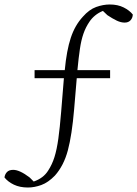

<svg xmlns="http://www.w3.org/2000/svg" viewBox="-45 -733 615 860"><path d="M109.9 -418.9H245.1Q253.4 -507.3 272 -563.5Q290.5 -619.6 326.2 -658.2Q354.5 -690.4 385.7 -701.7Q417 -712.9 446.8 -712.9Q482.4 -712.9 508.8 -699.7Q535.2 -686.5 549.8 -668Q549.3 -652.8 539.8 -642.3Q530.3 -631.8 513.2 -631.8Q496.6 -631.8 478 -640.6Q459.5 -649.4 436 -665L416 -684.1Q396.5 -676.3 381.1 -663.6Q365.7 -650.9 356 -636.2Q338.9 -611.3 328.9 -582.5Q318.8 -553.7 313 -514.4Q307.1 -475.1 301.8 -418.9H448.2V-382.8H298.8L287.1 -244.1Q277.3 -128.4 259 -59.8Q240.7 8.8 201.2 53.2Q170.9 84.5 140.1 95.7Q109.4 106.9 80.1 106.9Q43.9 106.9 17.3 94.2Q-9.3 81.5 -24.9 62Q-23.4 48.3 -14.2 38.1Q-4.9 27.8 14.2 27.8Q43 27.8 87.9 62L106 80.1Q149.9 64.9 170.9 30.8Q188.5 3.9 199 -29.5Q209.5 -63 216.3 -111.8Q223.1 -160.6 229 -232.9L241.2 -382.8H109.9Z"/></svg>

Font: Source Han Serif CN ExtraLight
Style: Regular
Weight: 250
Designer: Ryoko NISHIZUKA  (kana & ideographs); Frank Grießhammer (Latin, Greek & Cyrillic); Wenlong ZHANG  (bopomofo); Sandoll Co
Foundry: Adobe Systems Incorporated
Version: Version 1.001;PS 1.001;hotconv 16.6.54;makeotf.lib2.5.65590